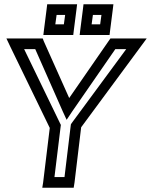

<svg xmlns="http://www.w3.org/2000/svg" viewBox="-20 -854 707 899"><path d="M622 -674H511H497L488 -661L304 -395L185 -661L180 -674H165H54H10L28 -636L213 -255L182 0L178 25H203H300H325L329 0L360 -258L639 -636L667 -674H622ZM571 -624 316 -278 312 -272 311 -265 282 -25H235L264 -262L265 -269L262 -275L93 -624H145L274 -332L292 -293L318 -332L520 -624H571ZM326 -715 338 -809 341 -834H316H226H201L198 -809L186 -715L183 -690H208H298H323L326 -715ZM279 -740H239L245 -784H285L279 -740ZM496 -715 508 -809 511 -834H486H396H371L368 -809L356 -715L353 -690H378H468H493L496 -715ZM449 -740H409L415 -784H455L449 -740Z"/></svg>

Font: Gamestation Display Outline
Style: Italic
Weight: 400
Designer: Jonas Hecksher
Foundry: Jonas Hecksher, Playtypeª, e-types AS
Version: Version 1.003